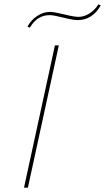

<svg xmlns="http://www.w3.org/2000/svg" viewBox="-20 -868 486 888"><path d="M118 -740 107 -745Q124 -776 152.5 -794.5Q181 -813 211 -813Q230 -813 276.5 -801.5Q323 -790 343 -790Q370 -790 395 -806.5Q420 -823 435 -848L446 -843Q407 -775 339 -775Q318 -775 273 -786.5Q228 -798 209 -798Q152 -798 118 -740ZM91 0 234 -658H252L109 0Z"/></svg>

Font: EauTestInfant Thin
Style: Italic
Weight: 250
Italic angle: -12°
Designer: Christian Thalmann (Catharsis Fonts)
Version: Version 0.001;PS 000.001;hotconv 1.0.88;makeotf.lib2.5.64775